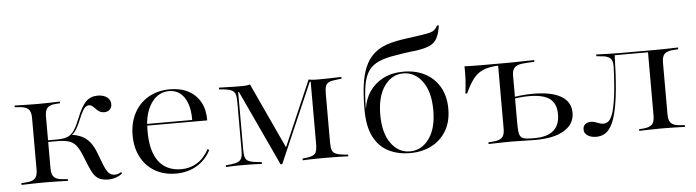

<svg xmlns="http://www.w3.org/2000/svg" viewBox="-43 -809 3607 995"><g transform="rotate(-5 1760.5 -311.5)"><path d="M119.4 -206.5V-341.9Q119.4 -375 104.8 -387.9Q90.3 -400.8 55.6 -402.4L34.7 -404V-412.9Q66.9 -412.1 95.6 -411.3Q124.2 -410.5 155.6 -410.5Q184.7 -410.5 211.7 -411.3Q238.7 -412.1 270.2 -412.9V-404L253.2 -403.2Q219.4 -401.6 205.6 -388.3Q191.9 -375 191.9 -341.9V-206.5ZM155.6 -2.4Q124.2 -2.4 95.6 -1.6Q66.9 -0.8 34.7 0V-8.9L55.6 -10.5Q90.3 -12.1 104.8 -25.4Q119.4 -38.7 119.4 -71V-206.5H191.9V-71Q191.9 -38.7 206.5 -25.4Q221 -12.1 255.6 -10.5L276.6 -8.9V0Q244.4 -0.8 215.3 -1.6Q186.3 -2.4 155.6 -2.4ZM487.1 11.3Q461.3 11.3 444 4.4Q426.6 -2.4 414.1 -19Q401.6 -35.5 389.5 -64.5L366.1 -122.6Q351.6 -158.9 336.3 -177.4Q321 -196 298.4 -202.8Q275.8 -209.7 238.7 -209.7H185.5V-218.5H239.5Q274.2 -218.5 294.8 -227.4Q315.3 -236.3 329.4 -258.1Q343.5 -279.8 358.9 -318.5Q383.1 -379.8 407.3 -403.2Q431.5 -426.6 467.7 -426.6Q497.6 -426.6 516.1 -412.9Q534.7 -399.2 534.7 -376.6Q534.7 -358.9 523.8 -348.4Q512.9 -337.9 495.2 -337.9Q480.6 -337.9 470.2 -344.4Q459.7 -350.8 452 -359.3Q444.4 -367.7 436.3 -374.2Q428.2 -380.6 418.5 -380.6Q409.7 -380.6 401.2 -374.2Q392.7 -367.7 384.3 -352.4Q375.8 -337.1 365.3 -311.3Q353.2 -281.5 341.5 -262.5Q329.8 -243.5 315.3 -233.9L308.1 -237.1Q343.5 -233.1 368.5 -221Q393.5 -208.9 410.9 -186.7Q428.2 -164.5 441.1 -130.6L462.1 -75Q476.6 -37.9 489.1 -24.2Q501.6 -10.5 521.8 -10.5Q537.9 -10.5 554.8 -21L558.9 -13.7Q545.2 -2.4 525.8 4.4Q506.5 11.3 487.1 11.3Z M837.9 11.3Q775.8 11.3 729 -15.7Q682.3 -42.7 656.5 -91.9Q630.6 -141.1 630.6 -204.8Q630.6 -271 657.3 -321Q683.9 -371 732.3 -398.8Q780.6 -426.6 843.5 -426.6Q900 -426.6 940.3 -404.8Q980.6 -383.1 1002 -343.5Q1023.4 -304 1022.6 -249.2H676.6L675.8 -258.1H945.2Q946 -308.1 933.1 -344Q920.2 -379.8 896.4 -398.8Q872.6 -417.7 838.7 -417.7Q786.3 -417.7 751.6 -373.8Q716.9 -329.8 710.5 -255.6L711.3 -254.8Q710.5 -246.8 710.1 -237.9Q709.7 -229 709.7 -217.7Q709.7 -116.1 750 -62.5Q790.3 -8.9 868.5 -8.9Q912.1 -8.9 949.2 -31.5Q986.3 -54 1012.1 -101.6L1019.4 -95.2Q994.4 -45.2 946.8 -16.9Q899.2 11.3 837.9 11.3Z M1195.2 -78.2Q1195.2 -41.1 1206.9 -28.6Q1218.5 -16.1 1258.1 -12.1L1285.5 -8.9V0Q1263.7 -0.8 1237.9 -1.6Q1212.1 -2.4 1191.1 -2.4Q1172.6 -2.4 1155.6 -2Q1138.7 -1.6 1124.6 -1.2Q1110.5 -0.8 1098.4 0V-8.9L1124.2 -11.3Q1150 -14.5 1162.9 -20.6Q1175.8 -26.6 1181 -39.9Q1186.3 -53.2 1186.3 -78.2V-334.7Q1186.3 -359.7 1181 -373Q1175.8 -386.3 1162.5 -392.3Q1149.2 -398.4 1124.2 -401.6L1097.6 -404V-412.9Q1112.9 -412.9 1130.6 -412.1Q1148.4 -411.3 1169.8 -410.9Q1191.1 -410.5 1215.3 -410.5H1220.2Q1232.3 -410.5 1241.9 -411.7Q1251.6 -412.9 1259.7 -415.3L1420.2 -68.5L1410.5 -58.9L1564.5 -414.5Q1579 -411.3 1590.7 -410.9Q1602.4 -410.5 1609.7 -410.5H1617.7Q1641.9 -410.5 1662.9 -410.9Q1683.9 -411.3 1702 -412.1Q1720.2 -412.9 1734.7 -412.9V-404L1708.9 -400.8Q1683.1 -398.4 1669.8 -392.3Q1656.5 -386.3 1651.6 -373Q1646.8 -359.7 1646.8 -334.7V-78.2Q1646.8 -53.2 1651.6 -39.9Q1656.5 -26.6 1669.8 -20.6Q1683.1 -14.5 1708.9 -11.3L1734.7 -8.9V0Q1720.2 -0.8 1702 -1.2Q1683.9 -1.6 1662.9 -2Q1641.9 -2.4 1617.7 -2.4H1610.5H1604Q1581.5 -2.4 1562.5 -2Q1543.5 -1.6 1527.4 -1.2Q1511.3 -0.8 1497.6 0V-8.9L1516.9 -11.3Q1552.4 -15.3 1563.3 -28.2Q1574.2 -41.1 1574.2 -78.2V-402.4H1569.4L1390.3 10.5H1381.5L1199.2 -381.5H1195.2Z M2055.6 11.3Q1992.7 11.3 1944 -13.3Q1895.2 -37.9 1867.3 -91.5Q1839.5 -145.2 1839.5 -233.1Q1839.5 -310.5 1847.2 -364.1Q1854.8 -417.7 1870.6 -454Q1886.3 -490.3 1910.5 -514.5Q1933.9 -537.9 1967.7 -553.2Q2001.6 -568.5 2062.1 -578.2Q2075 -580.6 2095.6 -583.1Q2116.1 -585.5 2136.3 -588.7Q2156.5 -591.9 2169.4 -593.5Q2196.8 -597.6 2211.7 -601.6Q2226.6 -605.6 2235.5 -613.3Q2244.4 -621 2252.4 -635.5L2261.3 -634.7Q2254.8 -591.9 2241.9 -568.1Q2229 -544.4 2202.4 -532.7Q2175.8 -521 2128.2 -514.5Q2116.9 -513.7 2101.2 -511.7Q2085.5 -509.7 2067.3 -506.9Q2049.2 -504 2029.8 -500.8Q1973.4 -492.7 1937.5 -477Q1901.6 -461.3 1882.3 -432.7Q1862.9 -404 1855.2 -357.3Q1847.6 -310.5 1846.8 -240.3H1852.4L1846.8 -234.7Q1853.2 -286.3 1880.2 -326.2Q1907.3 -366.1 1952 -389.1Q1996.8 -412.1 2057.3 -412.1Q2121 -412.1 2169.4 -386.7Q2217.7 -361.3 2245.2 -313.7Q2272.6 -266.1 2272.6 -200Q2272.6 -133.9 2244.8 -86.7Q2216.9 -39.5 2168.1 -14.1Q2119.4 11.3 2055.6 11.3ZM2055.6 2.4Q2116.1 2.4 2155.2 -51.2Q2194.4 -104.8 2194.4 -199.2Q2194.4 -295.2 2155.2 -349.2Q2116.1 -403.2 2055.6 -403.2Q1996 -403.2 1957.3 -349.2Q1918.5 -295.2 1918.5 -199.2Q1918.5 -104.8 1957.3 -51.2Q1996 2.4 2055.6 2.4Z M2549.2 -206.5V-407.3L2554.8 -401.6H2579.8Q2522.6 -401.6 2486.3 -391.1Q2450 -380.6 2425.4 -352.4Q2400.8 -324.2 2376.6 -271H2367.7Q2372.6 -310.5 2374.6 -345.2Q2376.6 -379.8 2375 -412.1Q2396.8 -411.3 2418.5 -410.9Q2440.3 -410.5 2462.1 -410.5H2579.8H2586.3H2585.5Q2611.3 -410.5 2635.9 -410.9Q2660.5 -411.3 2685.5 -412.1Q2710.5 -412.9 2737.9 -412.9V-404L2696 -401.6Q2668.5 -400.8 2652.4 -394.8Q2636.3 -388.7 2629 -376.2Q2621.8 -363.7 2621.8 -341.9V-206.5ZM2585.5 -2.4Q2554 -2.4 2525.4 -1.6Q2496.8 -0.8 2464.5 0V-8.9L2485.5 -10.5Q2520.2 -12.1 2534.7 -25.4Q2549.2 -38.7 2549.2 -71V-206.5H2621.8V-88.7Q2621.8 -54.8 2626.6 -37.5Q2631.5 -20.2 2646.4 -14.9Q2661.3 -9.7 2691.1 -9.7H2704Q2770.2 -9.7 2803.2 -37.9Q2836.3 -66.1 2836.3 -122.6Q2836.3 -178.2 2802.4 -203.6Q2768.5 -229 2694.4 -229Q2667.7 -229 2638.7 -225.8Q2609.7 -222.6 2580.6 -215.3V-224.2Q2611.3 -231.5 2646 -235.5Q2680.6 -239.5 2716.1 -239.5Q2812.1 -239.5 2862.1 -210.1Q2912.1 -180.6 2912.1 -124.2Q2912.1 -65.3 2858.9 -32.7Q2805.6 0 2709.7 0Q2674.2 0 2643.5 -1.2Q2612.9 -2.4 2585.5 -2.4Z M3365.3 -2.4Q3335.5 -2.4 3307.7 -1.6Q3279.8 -0.8 3248.4 0V-8.9L3266.1 -9.7Q3300.8 -12.1 3314.9 -25.4Q3329 -38.7 3329 -71V-206.5H3401.6V-71Q3401.6 -38.7 3416.1 -25.4Q3430.6 -12.1 3465.3 -10.5L3486.3 -8.9V0Q3454 -0.8 3425.4 -1.6Q3396.8 -2.4 3365.3 -2.4ZM3024.2 11.3Q2996.8 11.3 2979 -0.4Q2961.3 -12.1 2961.3 -32.3Q2961.3 -50 2973 -59.3Q2984.7 -68.5 3002.4 -68.5Q3013.7 -68.5 3024.6 -64.9Q3035.5 -61.3 3046 -57.3Q3056.5 -53.2 3066.9 -53.2Q3078.2 -53.2 3090.3 -60.5Q3102.4 -67.7 3113.3 -94.8Q3124.2 -121.8 3132.7 -180.6Q3141.1 -239.5 3145.2 -341.9Q3146 -375 3131.5 -387.9Q3116.9 -400.8 3081.5 -402.4L3060.5 -404.8V-413.7Q3092.7 -412.9 3121.8 -411.7Q3150.8 -410.5 3181.5 -410.5H3365.3Q3396.8 -410.5 3425.4 -411.3Q3454 -412.1 3486.3 -412.9V-404L3465.3 -402.4Q3430.6 -400.8 3416.1 -387.9Q3401.6 -375 3401.6 -341.9V-206.5H3329V-404L3331.5 -401.6H3151.6L3155.6 -403.2Q3153.2 -296 3146 -222.6Q3138.7 -149.2 3127 -102.8Q3115.3 -56.5 3099.6 -31.9Q3083.9 -7.3 3064.9 2Q3046 11.3 3024.2 11.3Z"/></g></svg>

Font: Playfair 144pt SemiExpanded Light
Style: Regular
Weight: 300
Width: 6
Designer: Claus Eggers Sørensen
Foundry: Claus Eggers Sørensen
Version: Version 2.203